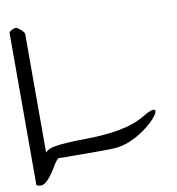

<svg xmlns="http://www.w3.org/2000/svg" viewBox="-81 -802 797 863"><g transform="rotate(-10 318.0 -370.5)"><path d="M16.6 -711.9Q16.6 -714.8 20.5 -717.8Q24.4 -720.7 29.8 -723.6Q35.2 -726.6 41 -728Q46.9 -729.5 50.8 -728.5Q54.7 -727.5 60.5 -723.1Q66.4 -718.8 71.8 -713.9Q77.1 -709 81.1 -703.6Q85 -698.2 85 -695.3V-153.3Q96.7 -168 124.5 -173.3Q152.3 -178.7 190.4 -180.7Q228.5 -182.6 273.9 -183.1Q319.3 -183.6 366.2 -188Q413.1 -192.4 458.5 -203.6Q503.9 -214.8 542 -237.3Q578.1 -258.8 591.3 -259.3Q604.5 -259.8 600.6 -247.1Q596.7 -234.4 577.1 -213.9Q557.6 -193.4 528.8 -172.9Q500 -152.3 463.9 -136.7Q427.7 -121.1 389.6 -119.1Q379.9 -118.2 360.4 -118.2Q340.8 -118.2 315.4 -117.7Q290 -117.2 262.7 -117.7Q235.4 -118.2 210 -118.2H165Q145.5 -118.2 135.7 -119.1Q124 -110.4 111.8 -89.4Q99.6 -68.4 85.4 -48.8Q71.3 -29.3 54.7 -17.6Q38.1 -5.9 16.6 -16.6Z"/></g></svg>

Font: Over the Rainbow
Style: Regular
Weight: 400
Designer: Kimberly Geswein
Foundry: Kimberly Geswein
Version: Version 1.002 2010